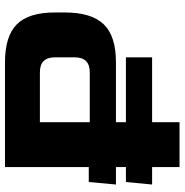

<svg xmlns="http://www.w3.org/2000/svg" viewBox="-5 -735 740 770"><g transform="rotate(-90 365.0 -350.0)"><path d="M260 0H80V-110H10L20 -215H80V-255H10L20 -364H80V-700H500Q605 -700 652.5 -652.5Q700 -605 700 -500V-460Q700 -354 653 -304.5Q606 -255 500 -255H260V-215H520V-110H260ZM520 -500Q520 -560 460 -560H260V-360H460Q520 -360 520 -420Z"/></g></svg>

Font: Russo One
Style: Regular
Weight: 400
Designer: Jovanny lemonad
Foundry: Jovanny Lemonad
Version: Version 1.001